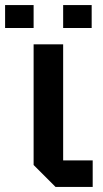

<svg xmlns="http://www.w3.org/2000/svg" viewBox="-68 -734 404 754"><path d="M64 -560H180V-104H296V0H150L64 -86ZM-48 -624V-714H64V-624ZM180 -624V-714H292V-624Z"/></svg>

Font: Tektur Medium
Style: Regular
Weight: 500
Designer: Adam Jagosz
Foundry: Adam Jagosz
Version: Version 1.005;gftools[0.9.30]